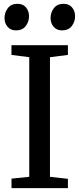

<svg xmlns="http://www.w3.org/2000/svg" viewBox="-20 -978 413 998"><path d="M132.1 -59V-680.7L39.5 -692.5V-743H333V-692.5L239.7 -680.7V-58.9L333 -48.5V0H39.8V-49.5ZM62.8 -820.1Q34.9 -820.1 19.2 -839Q3.4 -857.9 3.4 -884.2Q3.4 -912.9 20.7 -935.5Q38 -958.2 70.4 -958.2H71.4Q99.6 -958.2 115.2 -939.3Q130.9 -920.4 130.9 -894Q130.9 -865.3 113.8 -842.7Q96.7 -820.1 63.8 -820.1ZM302.2 -820.1Q274.4 -820.1 258.6 -839Q242.8 -857.9 242.8 -884.2Q242.8 -912.9 260.1 -935.5Q277.4 -958.2 309.8 -958.2H310.8Q339 -958.2 354.6 -939.3Q370.3 -920.4 370.3 -894Q370.3 -865.3 353.2 -842.7Q336.1 -820.1 303.2 -820.1Z"/></svg>

Font: Merriweather 7pt Light
Style: Regular
Weight: 300
Designer: Eben Sorkin
Foundry: Eben Sorkin
Version: Version 2.200;gftools[0.9.31]